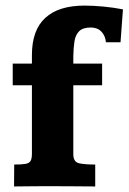

<svg xmlns="http://www.w3.org/2000/svg" viewBox="-20 -673 464 693"><path d="M30.8 0Q30.8 0 30.8 -11.2Q30.8 -22.5 31 -37.6Q31.2 -52.7 31.2 -64.9Q31.2 -77.1 31.2 -79.1Q57.1 -79.1 71 -81.3Q85 -83.5 90.1 -91.8Q95.2 -100.1 95.2 -118.2V-365.2H25.9V-443.4H95.2V-474.1Q95.2 -564.5 143.6 -608.6Q191.9 -652.8 284.7 -652.8Q316.9 -652.8 354.5 -649.2Q392.1 -645.5 423.8 -639.2L415 -520.5H362.3Q360.4 -543.5 346.2 -558.6Q332 -573.7 307.6 -573.7Q279.3 -573.7 265.9 -560.5Q252.4 -547.4 248.8 -523.9Q245.1 -500.5 244.6 -469.7Q244.6 -463.4 244.6 -456.8Q244.6 -450.2 244.6 -443.4H348.6V-365.2H244.6V-116.7Q244.6 -88.4 265.4 -83.7Q286.1 -79.1 323.7 -79.1V0Q323.7 0 296.1 -0.2Q268.6 -0.5 228.8 -0.7Q189 -1 152.8 -1Q127 -1 98.6 -0.7Q70.3 -0.5 50.5 -0.2Q30.8 0 30.8 0Z"/></svg>

Font: Kameron
Style: Bold
Weight: 700
Designer: Vernon Adams
Foundry: Vernon Adams
Version: Version 1.100